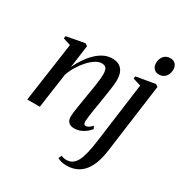

<svg xmlns="http://www.w3.org/2000/svg" viewBox="-219 -880 1222 1292"><g transform="rotate(30 392.0 -234.0)"><path d="M178.5 -336.5Q196.5 -375 219.8 -409Q243 -443 270.5 -469.5Q298 -496 328.8 -510.8Q359.5 -525.5 392.5 -525.5Q441 -525.5 466.2 -496.8Q491.5 -468 491.5 -414.5Q491.5 -394.5 488 -365.5Q484.5 -336.5 479.2 -302.8Q474 -269 468.5 -235Q463.5 -204 458.2 -172.2Q453 -140.5 449.5 -113.8Q446 -87 445 -71Q445 -55.5 449.2 -48.8Q453.5 -42 462.5 -42Q472 -42 483.8 -48.5Q495.5 -55 510 -71L520.5 -51.5Q510.5 -38 493.5 -23.5Q476.5 -9 453.2 1Q430 11 400 11Q384 11 371.2 4.8Q358.5 -1.5 351.2 -14.5Q344 -27.5 344 -48Q344 -59 346.2 -78.5Q348.5 -98 352.5 -122.8Q356.5 -147.5 361 -174.8Q365.5 -202 369.5 -228Q374 -253.5 378 -278.5Q382 -303.5 385.2 -326.2Q388.5 -349 390.2 -368.2Q392 -387.5 392 -401.5Q392 -422.5 387.5 -436Q383 -449.5 372.8 -455.8Q362.5 -462 345.5 -462Q324.5 -462 299.5 -446.2Q274.5 -430.5 249.5 -403.8Q224.5 -377 203.5 -342.8Q182.5 -308.5 169.5 -271L131 0H33.5L99 -460.5L40.5 -479.5L44 -498L184.5 -524L202.5 -511.5ZM677.5 26Q667 104 641.5 154.5Q616 205 576.2 229.2Q536.5 253.5 483 253.5Q462 253.5 443.2 248.8Q424.5 244 412.5 237L422.5 213Q430.5 216 441.5 218.5Q452.5 221 462.5 221Q490 221 509.5 207.8Q529 194.5 542.5 167.8Q556 141 565.5 100Q575 59 582.5 3L644.5 -461L582.5 -480L585.5 -498L732 -523.5L750 -511ZM715.5 -588Q690 -588 675.5 -604.5Q661 -621 661 -644.5Q661 -679.5 679.8 -701Q698.5 -722.5 728.5 -722.5Q756.5 -722.5 770.5 -705.8Q784.5 -689 784.5 -666Q784.5 -631.5 765.8 -609.8Q747 -588 715.5 -588Z"/></g></svg>

Font: Merriweather 120pt
Style: Italic
Weight: 400
Italic angle: -7.8°
Version: Version 2.101